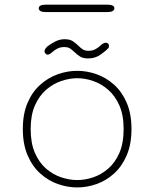

<svg xmlns="http://www.w3.org/2000/svg" viewBox="-20 -790 659 820"><path d="M310 10.5Q268 10.5 227 -4Q186 -18.5 152 -49Q118 -79.5 97.8 -126.8Q77.5 -174 77.5 -239Q77.5 -304 97.8 -351Q118 -398 152 -428.2Q186 -458.5 227 -473Q268 -487.5 310 -487.5Q351.5 -487.5 392.5 -473Q433.5 -458.5 467.2 -428.2Q501 -398 521.2 -351Q541.5 -304 541.5 -239Q541.5 -174 521.2 -126.8Q501 -79.5 467.2 -49Q433.5 -18.5 392.5 -4Q351.5 10.5 310 10.5ZM310 -21Q343 -21 377.5 -32.5Q412 -44 441.8 -69.5Q471.5 -95 489.8 -136.8Q508 -178.5 508 -239Q508 -298.5 489.8 -339.8Q471.5 -381 441.8 -406.8Q412 -432.5 377.5 -444.2Q343 -456 310 -456Q277 -456 242 -444.2Q207 -432.5 177.2 -406.8Q147.5 -381 129.2 -339.8Q111 -298.5 111 -239Q111 -178.5 129.2 -136.8Q147.5 -95 177.2 -69.5Q207 -44 242 -32.5Q277 -21 310 -21ZM356.5 -540.5Q334.5 -540.5 322 -548.5Q309.5 -556.5 297.5 -568Q286.5 -578.5 277.8 -583.8Q269 -589 254 -589Q238 -589 225.8 -582.8Q213.5 -576.5 205 -569Q191.5 -556.5 184 -556.5Q179 -556.5 174.5 -561Q170 -565.5 170 -571Q170 -580.5 183.5 -592.5Q196.5 -602.5 215.5 -612.5Q234.5 -622.5 256 -622.5Q278 -622.5 290.2 -614.5Q302.5 -606.5 314.5 -595Q325 -584.5 334 -578.8Q343 -573 358.5 -573Q374 -573 385.8 -579Q397.5 -585 405.5 -592.5Q412.5 -599.5 419.2 -603.5Q426 -607.5 432 -607.5Q437.5 -607.5 441.5 -604Q445.5 -600.5 445.5 -594Q445.5 -586 441.5 -583.5Q432 -572.5 409.2 -556.5Q386.5 -540.5 356.5 -540.5ZM145.5 -754.5Q145.5 -762 152.8 -766Q160 -770 174 -770H440Q454 -770 461.2 -766Q468.5 -762 468.5 -754.5Q468.5 -747 461.2 -742.8Q454 -738.5 440 -738.5H174Q160 -738.5 152.8 -742.8Q145.5 -747 145.5 -754.5Z"/></svg>

Font: Sono Monospace ExtraLight
Style: Regular
Weight: 250
Version: Version 2.112